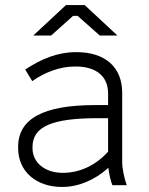

<svg xmlns="http://www.w3.org/2000/svg" viewBox="-20 -735 590 762"><path d="M446 -594 316 -715H242L112 -594H183L270 -672H288L376 -594ZM226 7C291 7 356 -20 410 -69C413 -45 419 -17 426 0H483C474 -25 465 -63 465 -92V-367C465 -467 399 -528 284 -528H280C210 -528 145 -502 80 -459L108 -413C160 -450 221 -471 276 -471H281C362 -471 409 -432 409 -364V-318H358C152 -318 52 -264 52 -152V-147C52 -55 123 7 226 7ZM229 -49C159 -49 109 -89 109 -147V-151C109 -233 186 -266 370 -266H409V-133C361 -80 298 -49 229 -49Z"/></svg>

Font: Fixel Text Light
Style: Regular
Weight: 300
Width: 4
Designer: AlfaBravo + MacPaw
Foundry: Kyrylo Tkachov, Marchela Mozhyna, Serhii Makarenko, Maria Weinstein, Zakhar Kryvoshyya
Version: Version 1.211